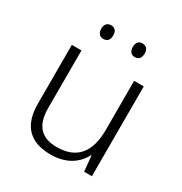

<svg xmlns="http://www.w3.org/2000/svg" viewBox="-170 -940 936 985"><g transform="rotate(30 298.0 -448.0)"><path d="M170 -773C170 -747 183 -732 205 -732C229 -732 241 -747 241 -773C241 -798 229 -813 205 -813C183 -813 170 -798 170 -773ZM357 -773C357 -747 370 -732 391 -732C415 -732 427 -747 427 -773C427 -798 415 -813 391 -813C370 -813 357 -798 357 -773ZM507 -625H450V-335C450 -200 392 -132 275 -132C185 -132 138 -180 138 -282V-625H81V-277C81 -146 145 -83 268 -83C359 -83 420 -126 449 -184H452L461 -93H507Z"/></g></svg>

Font: Noto Sans Telugu UI Light
Style: Regular
Weight: 300
Designer: Jelle Bosma - Monotype Design Team
Foundry: Monotype Imaging Inc.
Version: Version 2.005